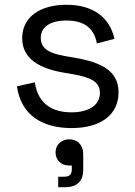

<svg xmlns="http://www.w3.org/2000/svg" viewBox="-20 -523 567 805"><path d="M280 14C400 14 477 -40 477 -136C477 -231 396 -263 293 -281L252 -288C190 -299 151 -317 151 -364C151 -411 192 -437 259 -437C325 -437 374 -411 386 -341L460 -360C440 -451 369 -503 259 -503C147 -503 73 -451 73 -363C73 -275 148 -236 244 -219L285 -212C356 -199 399 -183 399 -133C399 -83 353 -52 280 -52C206 -52 140 -82 126 -178L51 -161C68 -40 158 14 280 14ZM213 116C213 149 237 171 270 171H281V186C281 209 272 218 247 218H224V262H251C304 262 329 237 329 187V124C329 84 304 61 271 61C237 61 213 84 213 116Z"/></svg>

Font: Meta Space
Style: Regular
Weight: 400
Designer: Meta Pool / Florian Karsten
Foundry: Meta Pool / Florian Karsten
Version: Version 2.000;Glyphs 3.1.1 (3137)